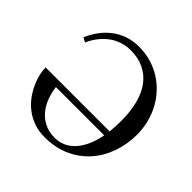

<svg xmlns="http://www.w3.org/2000/svg" viewBox="-176 -840 1017 1017"><g transform="rotate(45 332.5 -331.5)"><path d="M148.9 -214.8Q152.8 -181.6 164.8 -147Q176.8 -112.3 199 -84Q221.2 -55.7 254.6 -37.8Q288.1 -20 335 -20Q364.3 -20 391.8 -31.2Q419.4 -42.5 442.6 -66.4Q465.8 -90.3 483.4 -127.2Q501 -164.1 510.7 -214.8ZM631.3 -340.8Q631.3 -268.6 608.6 -203.9Q585.9 -139.2 542.7 -90.3Q499.5 -41.5 436.8 -12.9Q374 15.6 294.4 15.6Q248 15.6 210.7 1.7Q173.3 -12.2 144.8 -34.7Q116.2 -57.1 95.7 -85.7Q75.2 -114.3 62 -143.8Q48.8 -173.3 42.7 -201.2Q36.6 -229 36.6 -250H516.1Q518.1 -269 519.3 -289.3Q520.5 -309.6 520.5 -332Q520.5 -402.8 505.9 -459Q491.2 -515.1 462.2 -553.7Q433.1 -592.3 390.4 -612.8Q347.7 -633.3 292 -633.3Q258.8 -633.3 228.8 -623.5Q198.7 -613.8 173.1 -595.5Q147.5 -577.1 126.5 -550.5Q105.5 -523.9 90.8 -490.7L65.4 -504.4Q80.6 -539.6 103 -570.8Q125.5 -602.1 155.8 -626Q186 -649.9 224.4 -663.8Q262.7 -677.7 309.6 -677.7Q356.9 -677.7 399.4 -665.3Q441.9 -652.8 477.5 -630.4Q513.2 -607.9 541.7 -576.9Q570.3 -545.9 590.1 -508.5Q609.9 -471.2 620.6 -428.5Q631.3 -385.7 631.3 -340.8Z"/></g></svg>

Font: Doulos SIL Am
Style: Regular
Weight: 400
Designer: Walt Agee, Victor Gaultney, Peter Martin, Debbi Hosken, Becca Hirsbrunner
Foundry: SIL International
Version: Version 5.000